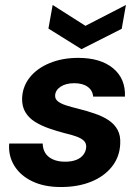

<svg xmlns="http://www.w3.org/2000/svg" viewBox="-20 -741 561 773"><path d="M225 12Q158 12 110 -11Q62 -34 37.5 -74Q13 -114 17 -163H152Q152 -142 162 -125.5Q172 -109 192.5 -99.5Q213 -90 242 -90Q269 -90 287.5 -97.5Q306 -105 316 -118.5Q326 -132 327 -148Q328 -165 317 -175Q306 -185 286 -192Q266 -199 240 -205Q209 -213 177.5 -224Q146 -235 121 -250.5Q96 -266 82 -289.5Q68 -313 69 -346Q71 -393 100 -429.5Q129 -466 180 -487Q231 -508 295 -508Q385 -508 435.5 -466Q486 -424 483 -352H355Q353 -377 333 -391.5Q313 -406 279 -406Q245 -406 224 -392Q203 -378 202 -357Q201 -343 212.5 -333.5Q224 -324 245.5 -317Q267 -310 296 -303Q332 -294 363.5 -283Q395 -272 418 -256.5Q441 -241 453.5 -218Q466 -195 464 -162Q462 -110 431 -70.5Q400 -31 347 -9.5Q294 12 225 12ZM487 -721 470 -625 308 -543 175 -626 192 -721 324 -637Z"/></svg>

Font: DM Sans 28pt
Style: Bold Italic
Weight: 700
Italic angle: -10°
Version: Version 4.004;gftools[0.9.30]